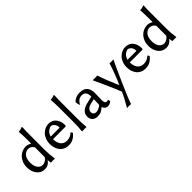

<svg xmlns="http://www.w3.org/2000/svg" viewBox="103 -1723 2989 2989"><g transform="rotate(-45 1597.0 -228.5)"><path d="M264.2 -393.1Q243.7 -393.1 222.9 -384Q202.1 -375 182.4 -356Q162.6 -336.9 150.4 -302Q138.2 -267.1 138.2 -221.2Q138.2 -178.2 148.4 -144.8Q158.7 -111.3 175.5 -92.3Q192.4 -73.2 211.9 -63.7Q231.4 -54.2 252.9 -54.2Q282.7 -54.2 312.7 -72.3Q342.8 -90.3 359.9 -118.2V-336.9Q341.8 -364.7 319.8 -378.9Q297.9 -393.1 264.2 -393.1ZM267.1 -446.8Q313.5 -446.8 359.9 -417V-481Q359.9 -623.5 353 -673.8L355 -685.1Q374.5 -686.5 390.1 -689.7Q405.8 -692.9 413.6 -695.8Q421.4 -698.7 437 -705.1Q443.8 -705.1 443.8 -688Q439.9 -626 439.9 -499V-191.9Q439.9 -89.8 456.1 -1L454.1 9.8Q434.6 6.8 409.2 6.8Q401.9 6.8 391.6 8.3Q381.3 9.8 375 9.8Q371.1 9.8 368.4 5.1Q365.7 0.5 364.5 -8.1Q363.3 -16.6 362.3 -23.9Q361.3 -31.2 360.8 -42.2Q360.4 -53.2 359.9 -57.1V-54.2Q310.5 17.1 230 17.1Q149.9 17.1 99.9 -45.4Q49.8 -107.9 49.8 -204.1Q49.8 -257.3 67.6 -303.2Q85.4 -349.1 115.2 -380.4Q145 -411.6 184.6 -429.2Q224.1 -446.8 267.1 -446.8Z M651.4 -279.8H834.5Q848.6 -279.8 848.6 -287.1Q848.6 -335.4 822 -364.3Q795.4 -393.1 764.6 -393.1Q755.4 -393.1 740.5 -386.7Q725.6 -380.4 708.3 -368.2Q690.9 -356 675 -332.5Q659.2 -309.1 651.4 -279.8ZM917.5 -108.9 938.5 -79.1Q906.2 -34.7 860.8 -8.8Q815.4 17.1 761.7 17.1Q711.9 17.1 672.9 -0.7Q633.8 -18.6 609.4 -49.6Q585 -80.6 572.3 -121.1Q559.6 -161.6 559.6 -209Q559.6 -263.2 578.1 -309.3Q596.7 -355.5 626.5 -384.8Q656.2 -414.1 692.4 -430.4Q728.5 -446.8 764.6 -446.8Q802.7 -446.8 833 -434.6Q863.3 -422.4 882.6 -402.6Q901.9 -382.8 914.6 -356.7Q927.2 -330.6 932.4 -304.2Q937.5 -277.8 937.5 -250Q937.5 -226.1 919.4 -226.1H647.5Q647.9 -199.7 652.6 -176.3Q657.2 -152.8 667.7 -129.9Q678.2 -106.9 693.8 -90.6Q709.5 -74.2 734.1 -64.2Q758.8 -54.2 789.6 -54.2Q827.1 -54.2 861.8 -70.1Q896.5 -85.9 917.5 -108.9Z M1063.5 -201.2V-481Q1063.5 -623.5 1056.6 -673.8L1058.6 -685.1Q1078.1 -686.5 1093.8 -689.7Q1109.4 -692.9 1117.2 -695.8Q1125 -698.7 1140.6 -705.1Q1147.5 -705.1 1147.5 -688Q1143.6 -625 1143.6 -499V-200.2Q1143.6 -58.1 1151.4 -1L1149.4 9.8Q1130.9 6.8 1102.5 6.8Q1074.2 6.8 1055.7 9.8L1053.7 -1Q1063.5 -68.8 1063.5 -201.2Z M1538.6 -217.8 1453.6 -198.2Q1406.2 -187 1383.8 -161.6Q1361.3 -136.2 1361.3 -105Q1361.3 -80.6 1378.7 -63.7Q1396 -46.9 1428.7 -46.9Q1455.6 -46.9 1495.4 -67.9Q1535.2 -88.9 1535.6 -106ZM1538.6 -41H1534.7V-43Q1492.7 -7.3 1464.4 4.9Q1436 17.1 1392.6 17.1Q1340.3 17.1 1306.9 -12.2Q1273.4 -41.5 1273.4 -98.1Q1273.4 -154.3 1312.7 -191.7Q1352.1 -229 1421.4 -245.1L1532.7 -271Q1539.6 -274.4 1539.6 -275.9Q1539.6 -306.6 1533.2 -329.1Q1526.9 -351.6 1517.8 -363.5Q1508.8 -375.5 1495.4 -382.6Q1481.9 -389.6 1471.4 -391.4Q1460.9 -393.1 1447.8 -393.1Q1399.9 -393.1 1370.1 -367.2Q1340.3 -341.3 1329.6 -310.1L1320.3 -311Q1308.6 -334.5 1303.7 -386.2Q1325.2 -409.7 1364.3 -428.2Q1403.3 -446.8 1453.6 -446.8Q1478.5 -446.8 1500.2 -442.9Q1522 -439 1544.4 -427.5Q1566.9 -416 1582.8 -397.7Q1598.6 -379.4 1608.6 -348.4Q1618.7 -317.4 1618.7 -276.9Q1618.7 -273.4 1616.7 -207.8Q1614.7 -142.1 1614.7 -126Q1614.7 -110.4 1615.7 -100.3Q1616.7 -90.3 1620.8 -76.4Q1625 -62.5 1635.3 -55.2Q1645.5 -47.9 1661.6 -47.9Q1672.9 -47.9 1688.5 -53.2L1697.8 -17.1Q1663.6 17.1 1616.7 17.1Q1588.9 17.1 1568.1 1Q1547.4 -15.1 1538.6 -45.9Z M1737.3 -430.2V-439.9Q1752 -437 1789.6 -437Q1817.9 -437 1836.4 -439.9Q1884.3 -292 1973.6 -89.8Q2041 -235.8 2106.4 -439.9Q2119.6 -437 2144.5 -437Q2174.8 -437 2192.4 -440.9Q2151.9 -359.9 2035.9 -98.9Q1919.9 162.1 1894.5 247.1Q1881.3 244.1 1854.5 244.1Q1822.3 244.1 1804.7 248Q1892.1 100.6 1930.7 8.8Q1906.7 -54.7 1844.5 -194.6Q1782.2 -334.5 1737.3 -430.2Z M2342.3 -279.8H2525.4Q2539.6 -279.8 2539.6 -287.1Q2539.6 -335.4 2512.9 -364.3Q2486.3 -393.1 2455.6 -393.1Q2446.3 -393.1 2431.4 -386.7Q2416.5 -380.4 2399.2 -368.2Q2381.8 -356 2366 -332.5Q2350.1 -309.1 2342.3 -279.8ZM2608.4 -108.9 2629.4 -79.1Q2597.2 -34.7 2551.8 -8.8Q2506.3 17.1 2452.6 17.1Q2402.8 17.1 2363.8 -0.7Q2324.7 -18.6 2300.3 -49.6Q2275.9 -80.6 2263.2 -121.1Q2250.5 -161.6 2250.5 -209Q2250.5 -263.2 2269 -309.3Q2287.6 -355.5 2317.4 -384.8Q2347.2 -414.1 2383.3 -430.4Q2419.4 -446.8 2455.6 -446.8Q2493.7 -446.8 2523.9 -434.6Q2554.2 -422.4 2573.5 -402.6Q2592.8 -382.8 2605.5 -356.7Q2618.2 -330.6 2623.3 -304.2Q2628.4 -277.8 2628.4 -250Q2628.4 -226.1 2610.4 -226.1H2338.4Q2338.9 -199.7 2343.5 -176.3Q2348.1 -152.8 2358.6 -129.9Q2369.1 -106.9 2384.8 -90.6Q2400.4 -74.2 2425 -64.2Q2449.7 -54.2 2480.5 -54.2Q2518.1 -54.2 2552.7 -70.1Q2587.4 -85.9 2608.4 -108.9Z M2938.5 -393.1Q2918 -393.1 2897.2 -384Q2876.5 -375 2856.7 -356Q2836.9 -336.9 2824.7 -302Q2812.5 -267.1 2812.5 -221.2Q2812.5 -178.2 2822.8 -144.8Q2833 -111.3 2849.9 -92.3Q2866.7 -73.2 2886.2 -63.7Q2905.8 -54.2 2927.2 -54.2Q2957 -54.2 2987.1 -72.3Q3017.1 -90.3 3034.2 -118.2V-336.9Q3016.1 -364.7 2994.1 -378.9Q2972.2 -393.1 2938.5 -393.1ZM2941.4 -446.8Q2987.8 -446.8 3034.2 -417V-481Q3034.2 -623.5 3027.3 -673.8L3029.3 -685.1Q3048.8 -686.5 3064.5 -689.7Q3080.1 -692.9 3087.9 -695.8Q3095.7 -698.7 3111.3 -705.1Q3118.2 -705.1 3118.2 -688Q3114.3 -626 3114.3 -499V-191.9Q3114.3 -89.8 3130.4 -1L3128.4 9.8Q3108.9 6.8 3083.5 6.8Q3076.2 6.8 3065.9 8.3Q3055.7 9.8 3049.3 9.8Q3045.4 9.8 3042.7 5.1Q3040 0.5 3038.8 -8.1Q3037.6 -16.6 3036.6 -23.9Q3035.6 -31.2 3035.2 -42.2Q3034.7 -53.2 3034.2 -57.1V-54.2Q2984.9 17.1 2904.3 17.1Q2824.2 17.1 2774.2 -45.4Q2724.1 -107.9 2724.1 -204.1Q2724.1 -257.3 2741.9 -303.2Q2759.8 -349.1 2789.6 -380.4Q2819.3 -411.6 2858.9 -429.2Q2898.4 -446.8 2941.4 -446.8Z"/></g></svg>

Font: Linear Smooth Low Contrast
Style: Regular
Weight: 500
Designer: Philipp H. Poll, Flanker
Foundry: Philipp H. Poll, reworked by Flanker
Version: Version 1.010 | FøM Fix